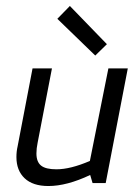

<svg xmlns="http://www.w3.org/2000/svg" viewBox="-20 -613 467 643"><path d="M35 0ZM102 -99Q102 -71 117.5 -58.5Q133 -46 169 -46Q216 -46 281 -74L343 -384H408L334 0H290L282 -27Q204 10 142 10Q90 10 62.5 -16Q35 -42 35 -87Q35 -106 39 -123L89 -384H154L106 -135Q102 -116 102 -99ZM299 -427 172 -550 214 -593 338 -465Z"/></svg>

Font: Cambay Devanagari
Style: Italic
Weight: 400
Italic angle: -11°
Designer: Pooja Saxena
Foundry: Pooja Saxena
Version: Version 1.018;PS 001.018;hotconv 1.0.70;makeotf.lib2.5.58329